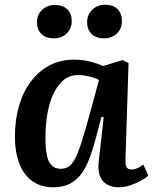

<svg xmlns="http://www.w3.org/2000/svg" viewBox="-20 -777 648 811"><path d="M510 -104Q509 -81 514.5 -71Q520 -61 536 -61Q547 -61 560 -66.5Q573 -72 585 -82L607 -35Q595 -25 574.5 -13.5Q554 -2 530 6Q506 14 481 14Q452 14 431.5 2Q411 -10 402 -34Q393 -58 397 -94L418 -282L409 -284L384 -191Q372 -145 357.5 -107Q343 -69 323 -42Q303 -15 274.5 -0.5Q246 14 206 14Q151 14 114.5 -13.5Q78 -41 60.5 -89Q43 -137 43 -199Q43 -271 60.5 -330.5Q78 -390 111 -433.5Q144 -477 189.5 -501Q235 -525 291 -525Q332 -525 364.5 -516Q397 -507 415 -498L498 -523L523 -511ZM236 -64Q255 -64 269.5 -73Q284 -82 297 -106.5Q310 -131 324.5 -176.5Q339 -222 359 -295L398 -439Q382 -448 357 -454Q332 -460 309 -460Q275 -460 250 -440Q225 -420 207 -383.5Q189 -347 180.5 -298.5Q172 -250 172 -194Q172 -147 178.5 -118.5Q185 -90 199.5 -77Q214 -64 236 -64ZM136 -683Q136 -715 158 -735.5Q180 -756 211 -756Q245 -756 264 -738Q283 -720 283 -688Q283 -656 261.5 -635.5Q240 -615 206 -615Q174 -615 155 -633.5Q136 -652 136 -683ZM348 -683Q348 -715 370 -736Q392 -757 425 -757Q458 -757 476.5 -738.5Q495 -720 495 -689Q495 -656 473.5 -635.5Q452 -615 420 -615Q386 -615 367 -633.5Q348 -652 348 -683Z"/></svg>

Font: Literata 18pt SemiBold
Style: Italic
Weight: 600
Italic angle: -2°
Designer: Latin by Veronika Burian and Jose Scaglione. Greek by Irene Vlachou. Cyrillic by Vera Evstafieva
Foundry: TypeTogether
Version: Version 3.103;gftools[0.9.29]